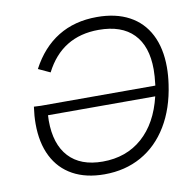

<svg xmlns="http://www.w3.org/2000/svg" viewBox="-80 -790 901 881"><g transform="rotate(-10 370.5 -349.5)"><path d="M65.5 -273Q65.5 -310.5 71.5 -352.5L103.5 -351H637L637.5 -354.5Q642.5 -396 642.5 -425.5Q642.5 -534 587 -591Q531.5 -648 425 -648Q253 -648 174.5 -494L119.5 -519.5Q168.5 -612.5 245.8 -660Q323 -707.5 427 -707.5Q515 -707.5 577 -674.2Q639 -641 671.5 -577.5Q704 -514 704 -425Q704 -387 698 -346.5Q682.5 -236 634 -155.8Q585.5 -75.5 509.8 -33Q434 9.5 337.5 9.5Q251.5 9.5 190.5 -24Q129.5 -57.5 97.5 -121Q65.5 -184.5 65.5 -273ZM339.5 -49.5Q449.5 -49.5 524.2 -115.2Q599 -181 628 -302.5H128.5Q127.5 -285.5 127.5 -277.5Q127.5 -167.5 182 -108.5Q236.5 -49.5 339.5 -49.5Z"/></g></svg>

Font: HK Grotesk Light
Style: Italic
Weight: 300
Italic angle: -16°
Designer: Alfredo Marco Pradil
Foundry: Hanken Design Co.
Version: Version 3.001